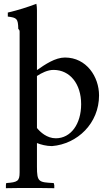

<svg xmlns="http://www.w3.org/2000/svg" viewBox="-20 -756 579 1008"><path d="M171 -736C120 -717 76 -703 21 -690V-669C68 -663 75 -659 76 -604C80 -601 83 -597 83 -590V149C83 195 72 201 13 205C12 209 11 212 11 216V232C51 231 92 231 133 231C177 231 220 231 265 232V216L262 205C183 201 174 200 174 119V-5C194 3 223 11 253 11C387 0 500 -109 500 -255C500 -353 434 -454 321 -454C270 -454 217 -418 174 -388V-702C174 -714 173 -726 171 -736ZM174 -357C198 -373 230 -389 261 -389C347 -389 406 -316 406 -209C406 -105 352 -30 273 -30C226 -30 191 -63 174 -84Z"/></svg>

Font: Sibila
Style: Regular
Weight: 400
Designer: Stefan Peev
Foundry: Context Ltd
Version: Version 1.000